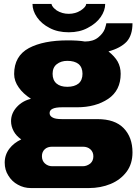

<svg xmlns="http://www.w3.org/2000/svg" viewBox="-20 -745 697 975"><path d="M514.2 -725.1Q514.2 -691.4 491.2 -658.2Q467.8 -625 424.8 -603Q384.3 -581.1 329.1 -581.1Q272.5 -581.1 231.9 -603Q190.9 -624 168 -657.2Q145 -690.4 145 -725.1H241.2Q243.2 -716.3 250 -708Q256.8 -700.2 268.1 -691.9Q295.4 -674.8 329.1 -674.8Q362.8 -674.8 390.1 -691.9Q416.5 -709.5 418 -725.1ZM652.8 -627Q652.8 -565.9 623 -533.2Q591.8 -500.5 530.8 -483.9Q561.5 -459.5 577.1 -433.1Q592.8 -405.3 592.8 -370.1Q592.8 -286.1 529.8 -243.2Q465.8 -200.2 371.1 -200.2H294.9Q231.9 -200.2 231.9 -170.9Q231.9 -156.7 246.1 -148.9Q259.3 -140.1 294.9 -140.1H475.1Q563.5 -140.1 607.9 -94.2Q652.8 -47.9 652.8 28.8Q652.8 86.9 623 127Q592.3 168 542 189Q491.2 210 431.2 210H137.2Q101.1 210 70.8 192.9Q40.5 176.8 22 146Q3.9 117.7 3.9 81.1Q3.9 41 27.8 9.8Q50.3 -19.5 87.9 -37.1Q62.5 -54.7 49.8 -78.1Q36.1 -103 36.1 -129.9Q36.1 -169.4 64.9 -201.2Q93.8 -232.9 137.2 -243.2Q96.2 -270 75.2 -300.8Q51.8 -333.5 51.8 -369.1Q51.8 -460.4 127 -501Q200.7 -540 324.2 -540Q377.9 -540 411.1 -534.2Q453.6 -534.2 479 -555.2Q503.4 -575.2 512.2 -598.1Q520 -622.6 520 -627ZM321.8 -436Q289.6 -436 268.1 -418.9Q247.1 -402.3 247.1 -370.1Q247.1 -337.9 267.1 -320.8Q286.6 -304.2 321.8 -304.2Q357.9 -304.2 378.9 -320.8Q398.9 -337.9 398.9 -370.1Q398.9 -402.8 378.9 -419.9Q358.4 -436 321.8 -436ZM245.1 0Q221.7 0 208 12.2Q192.9 25.9 192.9 47.9Q192.9 71.3 208 85Q223.6 99.1 245.1 99.1H400.9Q420.9 99.1 439 85Q454.1 71.3 454.1 48.8Q454.1 26.9 439 13.2Q424.3 0 400.9 0Z"/></svg>

Font: Archivo-RBTV
Style: Regular
Weight: 500
Designer: Hector Gatti
Foundry: Hector Gatti
Version: ""